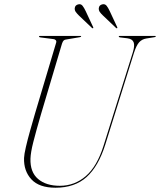

<svg xmlns="http://www.w3.org/2000/svg" viewBox="-20 -868 748 898"><path d="M464.5 -187 601.5 -624Q611 -655 605 -670.5Q599 -686 575 -689L542 -693Q535.5 -694 535.5 -697Q535.5 -700 539.5 -700H705.5Q708.5 -700 708.5 -698Q708.5 -695 702 -694L664.5 -688Q643.5 -684.5 630.8 -670.2Q618 -656 607 -622L472.5 -192Q440.5 -90 385 -40Q329.5 10 239.5 10Q163 10 126.8 -29.2Q90.5 -68.5 92.5 -129Q93 -145.5 101 -180.2Q109 -215 120.8 -256.8Q132.5 -298.5 143.5 -336L242.5 -668Q245 -675.5 240.8 -680Q236.5 -684.5 231 -685L169 -693Q162.5 -694 162.5 -697Q162.5 -700 166.5 -700H356.5Q359.5 -700 359.5 -698Q359.5 -695 353 -694L288 -683Q282 -682.5 277.8 -678.5Q273.5 -674.5 270 -664L171.5 -333Q148 -252 135.8 -203.8Q123.5 -155.5 122.5 -126Q120.5 -63 158 -31Q195.5 1 260 1Q328.5 1 381.2 -44.2Q434 -89.5 464.5 -187ZM381 -815.5 415.5 -741.5Q417 -739 416 -736.5Q413.5 -734.5 410.5 -737L348.5 -796Q340 -804.5 334.5 -812Q329 -819.5 329.5 -829.5Q331 -845 348 -848Q359 -850 366.2 -840.8Q373.5 -831.5 381 -815.5ZM493.5 -815.5 528 -741.5Q529.5 -739 528.5 -736.5Q526 -734.5 523 -737L461 -796Q452 -804.5 446.8 -812Q441.5 -819.5 442 -829.5Q443.5 -845 460 -848Q471.5 -850 478.8 -840.8Q486 -831.5 493.5 -815.5Z"/></svg>

Font: Fraunces 144pt S000 Thin
Style: Italic
Weight: 100
Italic angle: -16°
Version: Version 1.000; ttfautohint (v1.8.3)